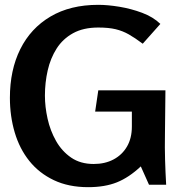

<svg xmlns="http://www.w3.org/2000/svg" viewBox="-20 -764 747 795"><path d="M387 -744Q426 -744 474.5 -736Q523 -728 568.5 -711Q614 -694 644 -665L571 -583Q539 -607 513.5 -621.5Q488 -636 459 -643Q430 -650 387 -650Q325 -650 282.5 -626.5Q240 -603 214.5 -563Q189 -523 177.5 -472.5Q166 -422 166 -368Q166 -322 177 -272.5Q188 -223 212 -180.5Q236 -138 274.5 -111.5Q313 -85 368 -85Q415 -85 450.5 -104Q486 -123 506 -157.5Q526 -192 526 -240V-302H374L387 -390H665L663 -206Q662 -154 663.5 -102.5Q665 -51 668 1H597L563 -75Q514 -29 464 -9Q414 11 345 11Q264 11 203 -18Q142 -47 101.5 -97.5Q61 -148 41 -215.5Q21 -283 21 -359Q21 -474 64 -560.5Q107 -647 189 -695.5Q271 -744 387 -744Z"/></svg>

Font: Rosario Light
Style: Bold
Weight: 700
Version: Version 1.101; ttfautohint (v1.8.1.43-b0c9)